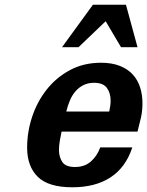

<svg xmlns="http://www.w3.org/2000/svg" viewBox="-20 -780 624 814"><path d="M95 -154Q95 -221 116.5 -285.5Q138 -350 178.5 -401Q219 -452 277 -483Q335 -514 408 -514Q455 -514 488.5 -500.5Q522 -487 543 -464Q564 -441 574 -409.5Q584 -378 584 -342Q584 -310 577.5 -281Q571 -252 563 -222H241Q237 -204 233.5 -183Q230 -162 230 -144Q230 -115 244 -93.5Q258 -72 298 -72Q339 -72 365.5 -95.5Q392 -119 405 -155H541Q513 -70 448.5 -28Q384 14 287 14Q185 14 140 -30.5Q95 -75 95 -154ZM443 -307Q449 -333 449 -353Q449 -386 433 -407.5Q417 -429 379 -429Q354 -429 334.5 -419.5Q315 -410 300.5 -393.5Q286 -377 276.5 -354.5Q267 -332 261 -307ZM493 -580 428 -690 313 -580H243L374 -760H514L563 -580Z"/></svg>

Font: Perun
Style: Bold Italic
Weight: 700
Italic angle: -12°
Foundry: Copyright (c) Stefan Peev, Context Ltd, 2016
Version: Version 1.027